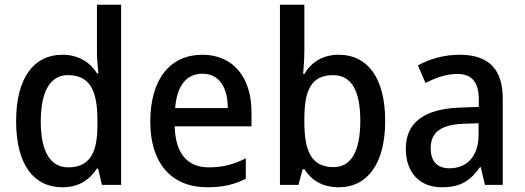

<svg xmlns="http://www.w3.org/2000/svg" viewBox="-20 -780 2213 810"><path d="M243 10C314 10 358 -22 389 -69H394L410 0H491V-760H389V-555C389 -530 393 -494 395 -470H390C360 -517 312 -549 243 -549C123 -549 48 -452 48 -269C48 -86 122 10 243 10ZM268 -74C191 -74 152 -142 152 -268C152 -391 190 -463 266 -463C360 -463 391 -398 391 -271V-250C391 -132 356 -74 268 -74Z M834 -549C698 -549 614 -447 614 -266C614 -92 703 10 854 10C920 10 968 -1 1017 -26V-112C965 -86 920 -74 861 -74C770 -74 720 -133 717 -247H1041V-307C1041 -452 965 -549 834 -549ZM834 -469C907 -469 941 -408 941 -324H719C726 -419 767 -469 834 -469Z M1264 -568V-760H1161V0H1239L1257 -66H1264C1294 -20 1339 10 1410 10C1529 10 1605 -88 1605 -270C1605 -453 1529 -549 1410 -549C1340 -549 1293 -517 1264 -468H1259C1261 -495 1264 -532 1264 -568ZM1385 -463C1462 -463 1500 -399 1500 -271C1500 -142 1462 -75 1387 -75C1295 -75 1264 -140 1264 -265V-278C1264 -398 1292 -463 1385 -463Z M1919 -549C1853 -549 1791 -531 1743 -504L1775 -430C1818 -452 1863 -468 1909 -468C1968 -468 2000 -437 2000 -359V-329L1918 -326C1768 -320 1692 -262 1692 -153C1692 -51 1751 10 1844 10C1923 10 1964 -17 2005 -75H2008L2026 0H2101V-364C2101 -488 2042 -549 1919 -549ZM1937 -258 1999 -260V-211C1999 -119 1948 -70 1876 -70C1828 -70 1797 -96 1797 -154C1797 -218 1834 -254 1937 -258Z"/></svg>

Font: Noto Sans SemiCondensed Medium
Style: Regular
Weight: 500
Width: 4
Designer: Monotype Design Team
Foundry: Monotype Imaging Inc.
Version: Version 2.013